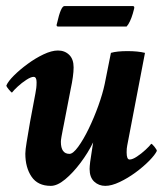

<svg xmlns="http://www.w3.org/2000/svg" viewBox="-20 -605 541 633"><path d="M147.5 7.8Q104.5 7.8 84 -22.5Q63.5 -52.7 63.5 -98.6Q63.5 -110.4 67.9 -136.7Q72.3 -163.1 79.1 -203.1L96.7 -296.9Q98.6 -306.6 99.6 -314.9Q100.6 -323.2 100.6 -334Q100.6 -351.6 90.8 -351.6Q82 -351.6 66.9 -341.8Q51.8 -332 38.6 -319.8Q25.4 -307.6 19.5 -299.8Q17.6 -299.8 9.3 -309.6Q1 -319.3 1 -323.2Q6.8 -336.9 25.9 -356Q44.9 -375 70.8 -394Q96.7 -413.1 123.5 -425.8Q150.4 -438.5 170.9 -438.5Q193.4 -438.5 208 -424.3Q222.7 -410.2 222.7 -382.8Q222.7 -369.1 220.2 -351.1Q217.8 -333 212.9 -310.5L190.4 -194.3Q189.5 -189.5 187 -177.2Q184.6 -165 182.6 -153.8Q180.7 -142.6 180.7 -137.7Q180.7 -97.7 209 -97.7Q220.7 -97.7 237.8 -121.1Q254.9 -144.5 272.5 -180.7Q290 -216.8 304.2 -256.3Q318.4 -295.9 325.2 -328.1L345.7 -430.7Q365.2 -436.5 400.4 -436.5Q434.6 -436.5 458 -430.7L399.4 -125Q398.4 -120.1 397.9 -114.7Q397.5 -109.4 397.5 -102.5Q397.5 -79.1 407.2 -79.1Q417 -79.1 431.6 -88.9Q446.3 -98.6 460 -111.3Q473.6 -124 478.5 -130.9Q481.4 -130.9 489.3 -121.1Q497.1 -111.3 497.1 -107.4Q491.2 -94.7 472.2 -75.2Q453.1 -55.7 427.2 -36.6Q401.4 -17.6 374.5 -4.9Q347.7 7.8 327.1 7.8Q305.7 7.8 290.5 -6.3Q275.4 -20.5 275.4 -47.9Q275.4 -55.7 277.3 -71.3Q279.3 -86.9 283.2 -110.4Q283.2 -111.3 287.1 -135.7Q270.5 -101.6 245.6 -68.4Q220.7 -35.2 194.8 -13.7Q168.9 7.8 147.5 7.8ZM168 -528.3Q180.7 -585 192.4 -585H418Q424.8 -585 421.9 -575.2Q414.1 -543 403.3 -525.4L397.5 -517.6H170.9Q164.1 -517.6 168 -528.3Z"/></svg>

Font: Crimson Text
Style: Bold Italic
Weight: 700
Italic angle: -11°
Designer: Sebastian Kosch
Foundry: Sebastian Kosch
Version: Version 1.100; ttfautohint (v1.8.4)